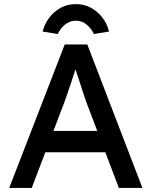

<svg xmlns="http://www.w3.org/2000/svg" viewBox="-20 -917 740 937"><path d="M25 0 296 -700H406L675 0H560L400 -422Q397 -429 388.5 -456Q380 -483 369 -516Q358 -549 349 -576.5Q340 -604 337 -612L360 -613Q354 -596 345.5 -570Q337 -544 327.5 -515Q318 -486 309 -460.5Q300 -435 294 -418L135 0ZM145 -174 185 -278H503L549 -174ZM262 -751 188 -763Q197 -799 219.5 -829.5Q242 -860 275.5 -878.5Q309 -897 350 -897Q392 -897 425 -878.5Q458 -860 481 -829.5Q504 -799 512 -763L438 -751Q427 -776 404 -796Q381 -816 350 -816Q319 -816 296 -796Q273 -776 262 -751Z"/></svg>

Font: Lexend Medium
Style: Regular
Weight: 500
Designer: Bonnie Shaver-Troup, Thomas Jockin
Foundry: Lexend
Version: Version 1.005